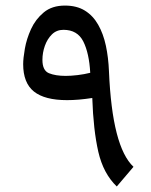

<svg xmlns="http://www.w3.org/2000/svg" viewBox="-20 -676 547 696"><path d="M218.3 -400.9Q181.2 -400.9 157.5 -410.6Q133.8 -420.4 133.8 -459Q133.8 -484.9 142.6 -509.8Q151.4 -534.7 168.2 -551.3Q185.1 -567.9 210 -567.9Q260.7 -567.9 282 -525.6Q303.2 -483.4 307.1 -412.1Q285.6 -406.7 261.5 -403.8Q237.3 -400.9 218.3 -400.9ZM215.3 -655.8Q168.5 -655.8 138.7 -631.1Q108.9 -606.4 92.5 -570.6Q76.2 -534.7 70.1 -499.5Q64 -464.4 64 -443.4Q64 -375.5 103 -344.2Q142.1 -313 223.1 -313Q243.2 -313 266.1 -314.9Q289.1 -316.9 314.5 -320.8Q318.4 -204.6 336.4 -125.7Q354.5 -46.9 403.3 0L463.9 -71.3Q425.3 -107.4 403.1 -193.4Q380.9 -279.3 375 -417.5Q373 -467.3 363.8 -510.5Q354.5 -553.7 335.9 -586.4Q317.4 -619.1 287.8 -637.5Q258.3 -655.8 215.3 -655.8Z"/></svg>

Font: Sahel VF Regular
Style: Regular
Weight: 400
Foundry: Saber Rastikerdar (saber.rastikerdar@gmail.com)
Version: Version 3.4.0